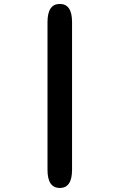

<svg xmlns="http://www.w3.org/2000/svg" viewBox="-20 -782 659 974"><path d="M221 -670Q221 -762 283.5 -762Q345.5 -762 345.5 -670V79.5Q345.5 171.5 283.5 171.5Q221 171.5 221 79.5Z"/></svg>

Font: Sono Monospace
Style: Bold
Weight: 700
Designer: Tyler Finck
Foundry: Tyler Finck
Version: Version 2.112